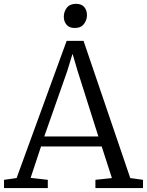

<svg xmlns="http://www.w3.org/2000/svg" viewBox="-24 -958 748 978"><path d="M60.5 -51 315.5 -750H401.5L639.5 -51L704.5 -42V0H462V-42L546 -51L494 -212H185L132 -52L219.5 -42V0H-3.5V-42ZM477 -263 371 -597.5 345.5 -684 318 -594.5 201.5 -263ZM356 -815.5Q329 -815.5 315 -832Q301 -848.5 301 -873Q301 -898 316.2 -918.2Q331.5 -938.5 363 -938.5H364Q391 -938.5 405 -922.2Q419 -906 419 -881Q419 -856.5 403.8 -836Q388.5 -815.5 357 -815.5Z"/></svg>

Font: Merriweather 24pt Light
Style: Regular
Weight: 300
Designer: Eben Sorkin
Foundry: Eben Sorkin
Version: Version 2.100